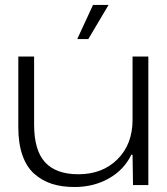

<svg xmlns="http://www.w3.org/2000/svg" viewBox="-20 -750 678 778"><path d="M282.2 7.8Q230.5 7.8 190.2 -5.1Q149.9 -18.1 118.7 -45.9Q87.4 -73.7 70.8 -121.3Q54.2 -168.9 54.2 -233.9V-521H118.2V-245.1Q118.2 -141.1 162.6 -92.5Q207 -43.9 297.9 -43.9Q395 -43.9 456.1 -104.7Q517.1 -165.5 517.1 -264.2V-521H581.1V0H519L517.1 -123H512.2Q482.4 -61.5 420.9 -26.9Q359.4 7.8 282.2 7.8ZM293 -591.8 356.9 -730H419.9L337.9 -591.8Z"/></svg>

Font: Lumene Sans Expanded Light
Style: Regular
Weight: 300
Width: 7
Designer: Deni Anggara
Version: Version 1.003;Glyphs 3.1.2 (3151)